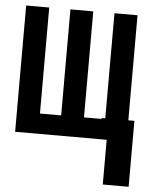

<svg xmlns="http://www.w3.org/2000/svg" viewBox="-53 -585 635 821"><g transform="rotate(5 265.0 -175.0)"><path d="M26 0V-542H125V-87H216V-542H314V-87H390V-91H405V-542H504V-91H530V192H419V0Z"/></g></svg>

Font: Noto Sans Mono Condensed SemiBold
Style: Regular
Weight: 600
Width: 3
Designer: Monotype Design Team
Foundry: Monotype Imaging Inc.
Version: Version 2.014